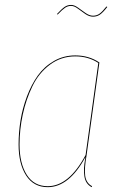

<svg xmlns="http://www.w3.org/2000/svg" viewBox="-20 -753 489 782"><path d="M358.9 -685.1Q343.3 -685.1 327.4 -696Q311.5 -707 296.9 -718Q282.2 -729 269.5 -729Q256.3 -729 245.1 -721.4Q233.9 -713.9 214.8 -693.8L211.9 -695.8Q231.4 -716.8 243.2 -724.9Q254.9 -732.9 269.5 -732.9Q282.7 -732.9 297.9 -721.9Q313 -710.9 328.6 -700Q344.2 -689 358.9 -689Q374 -689 385.5 -697.3Q397 -705.6 413.6 -726.6L417 -724.6Q399.9 -702.6 387.5 -693.8Q375 -685.1 358.9 -685.1ZM286.6 -527.3Q342.3 -527.3 384.8 -498.5L332.5 -120.1Q323.2 -67.9 326.9 -37.8Q330.6 -7.8 355 5.4L353.5 9.3Q328.1 -3.9 323.7 -35.2Q319.3 -66.4 327.1 -106.9Q327.1 -108.9 327.4 -110.1Q327.6 -111.3 327.6 -112.8Q261.2 9.3 174.3 9.3Q117.2 9.3 86.4 -38.3Q55.7 -85.9 55.7 -164.6Q55.7 -213.9 63.7 -263.2Q71.8 -312.5 89.8 -360.6Q107.9 -408.7 134 -445.3Q160.2 -481.9 199.7 -504.6Q239.3 -527.3 286.6 -527.3ZM286.6 -523.4Q229 -523.4 183.6 -489.7Q138.2 -456.1 112.1 -401.9Q85.9 -347.7 72.8 -286.9Q59.6 -226.1 59.6 -164.6Q59.6 -87.4 89.1 -41Q118.7 5.4 174.3 5.4Q260.7 5.4 328.6 -121.6L380.4 -496.6Q339.8 -523.4 286.6 -523.4Z"/></svg>

Font: Fira Sans Compressed Four
Style: Italic
Weight: 100
Width: 3
Italic angle: -8°
Designer: Carrois Corporate & Edenspiekermann AG
Foundry: Carrois Corporate GbR & Edenspiekermann AG
Version: Version 4.203;PS 004.203;hotconv 1.0.88;makeotf.lib2.5.64775